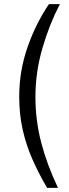

<svg xmlns="http://www.w3.org/2000/svg" viewBox="-20 -786 334 924"><path d="M268 -766Q217.5 -669 184 -553.8Q150.5 -438.5 150.5 -320Q150.5 -207.5 178.2 -100.5Q206 6.5 259 118H206.5Q165.5 48 135.5 -20.5Q105.5 -89 89 -162.5Q72.5 -236 72.5 -321Q72.5 -444.5 112.5 -559Q152.5 -673.5 215.5 -766Z"/></svg>

Font: Public Sans Thin Light
Style: Regular
Weight: 300
Version: Version 1.007